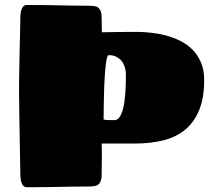

<svg xmlns="http://www.w3.org/2000/svg" viewBox="-20 -743 868 781"><path d="M57.6 -403.8Q58.1 -441.4 58.8 -480.5Q59.6 -519.5 60.3 -554.2Q61 -588.9 61.8 -617.2Q62.5 -645.5 62.5 -661.6Q62.5 -671.4 63.2 -682.1Q64 -692.9 66.7 -701.9Q69.3 -710.9 74.7 -716.8Q80.1 -722.7 89.4 -722.7Q135.3 -722.7 166.7 -722.2Q198.2 -721.7 224.9 -721.2Q251.5 -720.7 277.6 -720.2Q303.7 -719.7 338.4 -719.7Q351.6 -719.7 361.8 -718.5Q372.1 -717.3 379.2 -712.2Q386.2 -707 389.9 -696.8Q393.6 -686.5 393.6 -668.5Q393.6 -657.2 393.8 -649.4Q394 -641.6 394 -635.5Q394 -629.4 394.3 -623.8Q394.5 -618.2 394.5 -611.8Q426.8 -612.3 461.4 -612.8Q496.1 -613.3 534.2 -613.3Q561.5 -613.3 592.5 -610.1Q623.5 -606.9 654.3 -598.9Q685.1 -590.8 713.4 -576.7Q741.7 -562.5 763.2 -540.8Q784.7 -519 797.6 -488.8Q810.5 -458.5 810.5 -417.5Q810.5 -345.2 790.5 -295.9Q770.5 -246.6 733.9 -216.1Q697.3 -185.5 645.5 -172.4Q593.8 -159.2 530.3 -159.2H393.6Q394 -138.7 394.3 -125.7Q394.5 -112.8 394.3 -100.6Q394 -88.4 393.8 -73.7Q393.6 -59.1 393.6 -35.6Q393.6 -17.6 389.9 -7.3Q386.2 2.9 379.2 8.1Q372.1 13.2 361.8 14.4Q351.6 15.6 338.4 15.6Q303.7 15.6 277.6 16.1Q251.5 16.6 224.9 17.1Q198.2 17.6 166.7 18.1Q135.3 18.6 89.4 18.6Q80.1 18.6 74.7 12.7Q69.3 6.8 66.7 -2.2Q64 -11.2 63.2 -22Q62.5 -32.7 62.5 -42.5Q62.5 -62.5 61.8 -96.4Q61 -130.4 60.3 -172.1Q59.6 -213.9 58.8 -260.5Q58.1 -307.1 57.6 -352.5V-382.8V-400.4ZM401.4 -257.8Q401.4 -256.8 406.7 -255.9Q410.6 -254.9 419.9 -254.6Q429.2 -254.4 446.3 -254.4Q457.5 -254.4 465.6 -265.6Q473.6 -276.9 478.8 -294.2Q483.9 -311.5 486.6 -333Q489.3 -354.5 490.5 -375Q491.7 -395.5 491.9 -412.8Q492.2 -430.2 492.2 -439.5Q492.2 -440.4 491.9 -446.8Q491.7 -453.1 489.7 -461.9Q487.8 -470.7 483.4 -480.7Q479 -490.7 471.2 -499Q463.4 -507.3 451.4 -512.9Q439.5 -518.6 421.9 -518.6Q418 -518.6 415 -507.3Q412.1 -496.1 409.9 -477.8Q407.7 -459.5 406.2 -436Q404.8 -412.6 403.8 -388.2Q401.9 -330.6 401.4 -257.8Z"/></svg>

Font: Sigmar One
Style: Regular
Weight: 400
Version: Version 1.000